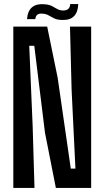

<svg xmlns="http://www.w3.org/2000/svg" viewBox="-20 -932 518 952"><path d="M46 0V-800H214L266 -546L331 -96H354L335 -488L327 -800H432V0H257L203 -274L150 -705H125L142 -305L151 0ZM114 -837Q117 -878 139 -896Q161 -914 197 -911Q222 -910 236.5 -902.5Q251 -895 262.5 -888Q274 -881 291 -880Q327 -879 328 -912H368Q365 -831 290 -833Q265 -833 249.5 -840.5Q234 -848 221.5 -855.5Q209 -863 193 -864Q158 -869 155 -837Z"/></svg>

Font: Big Shoulders Display
Style: Bold
Weight: 700
Designer: Patric King
Foundry: XO Type Co
Version: Version 1.000; ttfautohint (v1.8.2)